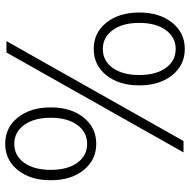

<svg xmlns="http://www.w3.org/2000/svg" viewBox="-16 -730 750 759"><g transform="rotate(90 359.5 -350.0)"><path d="M173 -345Q109 -345 69 -395Q29 -445 29 -525Q29 -605 69 -655Q109 -705 173 -705Q237 -705 277 -655Q317 -605 317 -525Q317 -445 277 -395Q237 -345 173 -345ZM173 -381Q220 -381 248 -420Q276 -459 276 -525Q276 -591 248 -630Q220 -669 173 -669Q127 -669 98.5 -630Q70 -591 70 -525Q70 -459 98.5 -420Q127 -381 173 -381ZM142 0 537 -700H582L187 0ZM548 5Q484 5 444 -45Q404 -95 404 -175Q404 -255 444 -305Q484 -355 548 -355Q612 -355 652 -305Q692 -255 692 -175Q692 -95 652 -45Q612 5 548 5ZM548 -31Q595 -31 623 -70Q651 -109 651 -175Q651 -241 623 -280Q595 -319 548 -319Q502 -319 473.5 -280Q445 -241 445 -175Q445 -109 473.5 -70Q502 -31 548 -31Z"/></g></svg>

Font: Red Hat Text Light
Style: Regular
Weight: 300
Designer: Pentagram, MCKL
Foundry: Pentagram, MCKL
Version: Version 1.023; ttfautohint (v1.8.3)